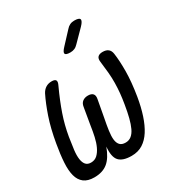

<svg xmlns="http://www.w3.org/2000/svg" viewBox="-191 -910 976 1046"><g transform="rotate(-30 297.5 -387.5)"><path d="M478 -560Q500 -560 512.5 -550Q525 -540 528 -520Q535 -472 534.5 -406Q534 -340 520 -254Q510 -194 494 -145.5Q478 -97 456 -62.5Q434 -28 404 -9Q374 10 333 10Q278 10 255 -15Q232 -40 238 -103Q216 -43 183.5 -16.5Q151 10 99 10Q58 10 34.5 -8Q11 -26 2 -59.5Q-7 -93 -4 -142Q-1 -191 10 -254Q25 -341 47.5 -407Q70 -473 94 -521Q104 -540 120 -550Q136 -560 157 -560Q178 -560 183 -550.5Q188 -541 178 -521Q160 -482 146 -447.5Q132 -413 121 -381Q110 -349 102 -317.5Q94 -286 88 -251Q81 -208 77 -174.5Q73 -141 76.5 -117.5Q80 -94 91 -81.5Q102 -69 123 -69Q147 -69 163 -84Q179 -99 190.5 -123.5Q202 -148 209 -179.5Q216 -211 221 -246L239 -352Q242 -373 255.5 -383.5Q269 -394 290 -394Q311 -394 320.5 -383.5Q330 -373 326 -352L306 -243Q298 -203 293.5 -170.5Q289 -138 291.5 -116Q294 -94 305.5 -81.5Q317 -69 341 -69Q362 -69 377.5 -81.5Q393 -94 404 -117.5Q415 -141 423.5 -174.5Q432 -208 439 -251Q445 -286 448 -317Q451 -348 451.5 -380Q452 -412 449 -446Q446 -480 441 -519Q438 -540 447.5 -550Q457 -560 478 -560ZM375 -667Q364 -655 352 -650Q340 -645 326 -645Q297 -645 293.5 -655.5Q290 -666 312 -689L379 -761Q389 -773 401.5 -779Q414 -785 429 -785Q460 -785 464 -773.5Q468 -762 445 -738Z"/></g></svg>

Font: Maple Mono Light
Style: Italic
Weight: 300
Italic angle: -10°
Monospace: yes
Designer: subframe7536
Version: Version 7.000